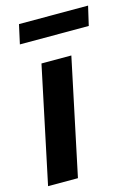

<svg xmlns="http://www.w3.org/2000/svg" viewBox="-112 -771 590 832"><g transform="rotate(-15 183.0 -355.5)"><path d="M-2 0 108 -521H242L132 0ZM39 -625 58 -711H368L348 -625Z"/></g></svg>

Font: Red Hat Display
Style: Bold Italic
Weight: 700
Italic angle: -12°
Designer: Pentagram, MCKL
Foundry: Pentagram, MCKL
Version: Version 1.023; ttfautohint (v1.8.3)